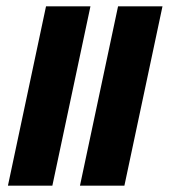

<svg xmlns="http://www.w3.org/2000/svg" viewBox="-20 -585 537 605"><path d="M232 0H372L492 -565H352ZM5 0H145L265 -565H125Z"/></svg>

Font: Noto Serif Tamil ExtraCondensed
Style: Bold Italic
Weight: 700
Width: 2
Italic angle: -12°
Designer: Indian Type Foundry, Tom Grace, and the Monotype Design Team
Foundry: Monotype Imaging Inc.
Version: Version 2.003